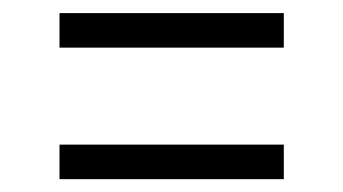

<svg xmlns="http://www.w3.org/2000/svg" viewBox="-20 -477 523 293"><path d="M413.1 -404.3H70.8V-457H413.1ZM413.1 -203.6H70.8V-256.3H413.1Z"/></svg>

Font: Roboto Condensed Light
Style: Regular
Weight: 300
Designer: Google
Version: Version 2.134; 2016